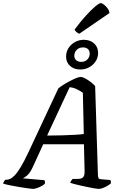

<svg xmlns="http://www.w3.org/2000/svg" viewBox="-53 -1215 783 1235"><path d="M158 0Q151 0 127 -3.5Q103 -7 71.5 -12Q40 -17 11.5 -23Q-17 -29 -33 -34Q-31 -42 -26.5 -49Q-22 -56 -18 -59H-9Q0 -59 12.5 -64.5Q25 -70 42 -87.5Q59 -105 81 -141.5Q103 -178 132 -240L322 -646Q332 -655 351.5 -667.5Q371 -680 393.5 -692Q416 -704 435.5 -712Q455 -720 465 -720Q478 -720 495.5 -710.5Q513 -701 530.5 -687.5Q548 -674 559 -661L577 -87Q578 -73 581.5 -68Q585 -63 598 -62L656 -57Q659 -53 660 -47.5Q661 -42 659 -34Q649 -26 635 -18Q621 -10 607 -5Q593 0 581 0Q574 0 556 -3Q538 -6 514.5 -11Q491 -16 467.5 -21Q444 -26 425.5 -31Q407 -36 399 -39Q401 -47 405.5 -53.5Q410 -60 414 -64H443Q456 -64 467 -66.5Q478 -69 485 -80Q492 -91 491 -118L487 -287H225L159 -143Q140 -101 120.5 -85.5Q101 -70 94 -68L232 -56Q235 -53 236 -46.5Q237 -40 235 -33Q227 -25 213 -17.5Q199 -10 184.5 -5Q170 0 158 0ZM250 -343Q303 -343 349.5 -344.5Q396 -346 431.5 -348Q467 -350 486 -353L480 -618Q461 -632 439.5 -642Q418 -652 395 -654ZM463 -768Q423 -768 397.5 -791Q372 -814 372 -851Q372 -881 387.5 -905.5Q403 -930 429 -944.5Q455 -959 486 -959Q527 -959 552.5 -935.5Q578 -912 578 -875Q578 -845 562.5 -821Q547 -797 521 -782.5Q495 -768 463 -768ZM469 -817Q494 -817 509 -832.5Q524 -848 524 -870Q524 -889 512.5 -899.5Q501 -910 481 -910Q456 -910 440.5 -894.5Q425 -879 425 -856Q425 -838 437.5 -827.5Q450 -817 469 -817ZM457 -998Q447 -1001 438 -1009.5Q429 -1018 427 -1025Q464 -1075 498.5 -1113Q533 -1151 559 -1173Q585 -1195 595 -1195Q603 -1195 616 -1185Q629 -1175 639.5 -1160.5Q650 -1146 651 -1131Z"/></svg>

Font: Texturina 12pt Medium
Style: Italic
Weight: 500
Italic angle: -11°
Designer: Guillermo Torres Carreño
Foundry: Omnibus-Type
Version: Version 1.002